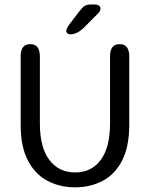

<svg xmlns="http://www.w3.org/2000/svg" viewBox="-20 -813 659 844"><path d="M310 10.5Q243.7 10.5 189.5 -17.7Q135.3 -45.8 103.1 -106.6Q70.8 -167.3 70.8 -265V-565.2Q70.8 -619 113.2 -619Q155.3 -619 155.3 -565.2V-269.8Q155.3 -164.8 197 -109.9Q238.7 -55 310 -55Q382 -55 422.8 -109.9Q463.7 -164.8 463.7 -269.8V-565.2Q463.7 -619 505.8 -619Q548.2 -619 548.2 -565.2V-265Q548.2 -167.3 516.4 -106.6Q484.7 -45.8 430.8 -17.7Q376.8 10.5 310 10.5ZM289 -662.2Q282.3 -662.2 276.8 -665.9Q271.2 -669.7 271.2 -677Q271.2 -687.3 287.2 -708.8L329 -763.5Q342 -780.8 352.2 -787.1Q362.5 -793.3 382.5 -793.3H397Q407.8 -793.3 414.8 -788.5Q421.7 -783.7 421.7 -775.5Q421.7 -764 407.8 -750.8L347.7 -690.2Q332.2 -675.8 318 -669Q303.8 -662.2 289 -662.2Z"/></svg>

Font: Sono ExtraLight
Style: Regular
Weight: 200
Designer: Tyler Finck
Foundry: Tyler Finck
Version: Version 2.112